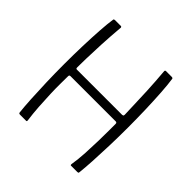

<svg xmlns="http://www.w3.org/2000/svg" viewBox="-177 -818 964 964"><g transform="rotate(45 305.0 -336.5)"><path d="M101 0Q99 0 96.5 -1Q94 -2 93 -6Q89 -40 86 -92.5Q83 -145 81 -208Q79 -271 79 -337Q79 -403 81 -466Q83 -529 86.5 -581.5Q90 -634 95 -667Q95 -670 97.5 -671.5Q100 -673 102 -673Q113 -673 124 -673Q135 -673 146 -673Q149 -673 151 -668Q145 -599 142 -538Q139 -477 138 -433.5Q137 -390 137 -372Q137 -366 138.5 -364Q140 -362 144 -362Q225 -362 305 -362Q385 -362 465 -362Q468 -362 471 -363.5Q474 -365 474 -372Q473 -386 472 -429.5Q471 -473 468 -535.5Q465 -598 459 -668Q461 -673 464 -673Q475 -673 486 -673Q497 -673 508 -673Q510 -673 512.5 -671.5Q515 -670 515 -667Q520 -634 523.5 -581.5Q527 -529 529 -465.5Q531 -402 531 -337Q531 -271 529 -208Q527 -145 524 -92.5Q521 -40 517 -6Q517 -2 514.5 -1Q512 0 509 0Q497 0 486.5 0Q476 0 464 0Q460 0 460 -6Q467 -49 469.5 -95.5Q472 -142 473 -184Q474 -226 474 -259Q474 -292 474 -307Q474 -312 471.5 -314Q469 -316 466 -316Q386 -316 305.5 -316Q225 -316 145 -316Q140 -316 138 -314Q136 -312 136 -307Q136 -289 135.5 -256.5Q135 -224 136.5 -182Q138 -140 141 -94.5Q144 -49 150 -6Q150 0 146 0Q134 0 123.5 0Q113 0 101 0Z"/></g></svg>

Font: Glory Thin Light
Style: Regular
Weight: 300
Version: Version 1.011